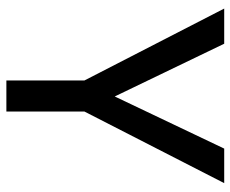

<svg xmlns="http://www.w3.org/2000/svg" viewBox="-82 -658 740 617"><g transform="rotate(90 288.5 -350.0)"><path d="M239 0V-251L8 -700H121L293 -343H288L458 -700H569L339 -251V0Z"/></g></svg>

Font: DM Sans 36pt Medium
Style: Regular
Weight: 500
Designer: Colophon Foundry, Jonny Pinhorn
Foundry: Colophon Foundry
Version: Version 4.004;gftools[0.9.30]